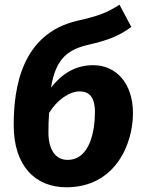

<svg xmlns="http://www.w3.org/2000/svg" viewBox="-20 -776 614 813"><path d="M375 -500C297 -500 241 -462 196 -405C216 -531 271 -567 353 -586C440 -606 486 -625 536 -662L486 -756C432 -722 400 -709 307 -688C72 -633 38 -406 38 -246C38 -74 129 17 261 17C467 17 543 -164 543 -297C543 -425 470 -500 375 -500ZM266 -99C215 -99 185 -142 185 -216C185 -245 186 -272 188 -298C223 -355 275 -389 318 -389C357 -389 382 -365 382 -302C382 -220 360 -99 266 -99Z"/></svg>

Font: Fira Sans
Style: Bold Italic
Weight: 700
Italic angle: -8°
Designer: bBox Type GmbH & Carrois Corporate GbR & Edenspiekermann AG
Foundry: bBox Type GmbH & Carrois Corporate GbR & Edenspiekermann AG
Version: Version 4.301;PS 004.301;hotconv 1.0.88;makeotf.lib2.5.64775